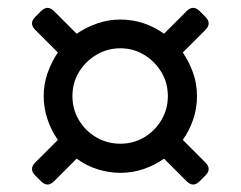

<svg xmlns="http://www.w3.org/2000/svg" viewBox="-20 -520 628 501"><path d="M121 -47Q104 -30 87 -47L72 -62Q55 -79 72 -96L131 -155Q114 -179 104 -208.5Q94 -238 94 -269Q94 -300 104 -329Q114 -358 131 -383L72 -442Q55 -459 72 -476L87 -491Q104 -508 121 -491L180 -432Q205 -449 234 -459Q263 -469 294 -469Q356 -469 408 -432L467 -491Q484 -508 501 -491L516 -476Q533 -459 516 -442L457 -383Q474 -358 484 -329.5Q494 -301 494 -269Q494 -237 484 -208Q474 -179 457 -155L516 -96Q533 -79 516 -62L501 -47Q484 -30 467 -47L408 -106Q384 -89 355 -79Q326 -69 294 -69Q265 -69 235.5 -78Q206 -87 180 -106ZM294 -145Q328 -145 356 -161.5Q384 -178 401 -206.5Q418 -235 418 -269Q418 -304 401 -332Q384 -360 356 -377Q328 -394 294 -394Q260 -394 231.5 -377Q203 -360 186 -332Q169 -304 169 -269Q169 -235 186 -206.5Q203 -178 231.5 -161.5Q260 -145 294 -145Z"/></svg>

Font: Pitagon Sans Text
Style: Regular
Weight: 400
Designer: Travis Tran
Foundry: Pitagon
Version: Version 1.001; ttfautohint (v1.8.4.7-5d5b);gftools[0.9.26]